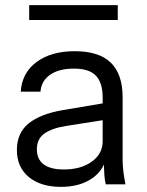

<svg xmlns="http://www.w3.org/2000/svg" viewBox="-20 -720 573 750"><path d="M393 0Q389 -17 387.5 -39Q386 -61 386 -95H381V-339Q381 -397 354.5 -424.5Q328 -452 269 -452Q211 -452 176.5 -428.5Q142 -405 138 -362H61Q66 -436 123 -478Q180 -520 272 -520Q367 -520 413 -475Q459 -430 459 -340V-95Q459 -73 462 -49.5Q465 -26 470 0ZM218 10Q139 10 92.5 -28.5Q46 -67 46 -134Q46 -201 92 -238Q138 -275 226 -290L404 -320V-254L238 -228Q182 -219 153 -198Q124 -177 124 -137Q124 -98 150.5 -78Q177 -58 229 -58Q296 -58 338.5 -88.5Q381 -119 381 -168L394 -97Q378 -46 331.5 -18Q285 10 218 10ZM94 -642V-700H440V-642Z"/></svg>

Font: Instrument Sans
Style: Regular
Weight: 400
Designer: Rodrigo Fuenzalida
Foundry: fragTYPE
Version: Version 1.000;gftools[0.9.28]